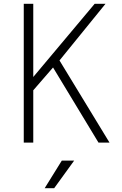

<svg xmlns="http://www.w3.org/2000/svg" viewBox="-20 -750 640 1010"><path d="M535 -730 293 -432 556 0H498L259 -395L155 -275V0H105V-730H155V-345L478 -730ZM215 240 305 95H370L265 240Z"/></svg>

Font: Tiny Thin
Style: Regular
Weight: 100
Monospace: yes
Designer: Philipp Nurullin, Konstantin Bulenkov
Foundry: JetBrains
Version: Version 2.251; ttfautohint (v1.8.4.7-5d5b)